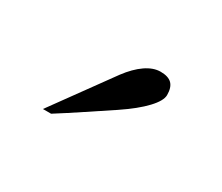

<svg xmlns="http://www.w3.org/2000/svg" viewBox="-50 -816 460 397"><g transform="rotate(30 179.5 -618.0)"><path d="M279.3 -677.2Q279.3 -663.6 260.5 -643.6Q241.7 -623.5 206.1 -599.6Q178.2 -581.1 148.4 -561.3Q118.7 -541.5 90.8 -523.9H71.3L173.3 -664.6Q190.4 -687.5 208.5 -700Q226.6 -712.4 243.7 -712.4Q262.2 -712.4 270.8 -703.9Q279.3 -695.3 279.3 -677.2Z"/></g></svg>

Font: HM XNiloofar
Style: Regular
Weight: 400
Designer: Hossein Movahhedian
Version: Version 2.8, 2015